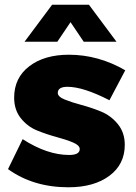

<svg xmlns="http://www.w3.org/2000/svg" viewBox="-20 -785 575 814"><path d="M474 -608H335L279 -691L223 -608H84L201 -765H357ZM272 -553Q397 -553 511 -487L444 -360Q333 -417 266 -417Q225 -417 225 -391Q225 -375 254.5 -363Q284 -351 325.5 -340Q367 -329 408.5 -312Q450 -295 479.5 -259Q509 -223 509 -171Q509 -88 443.5 -39.5Q378 9 270 9Q121 9 14 -68L76 -195Q180 -128 273 -128Q318 -128 318 -153Q318 -169 289.5 -181Q261 -193 220 -204Q179 -215 138 -231.5Q97 -248 68.5 -283.5Q40 -319 40 -371Q40 -455 104 -504Q168 -553 272 -553Z"/></svg>

Font: Montserrat Extra Bold
Style: Regular
Weight: 800
Designer: Julieta Ulanovsky
Foundry: Julieta Ulanovsky
Version: Version 3.001;PS 003.001;hotconv 1.0.70;makeotf.lib2.5.58329